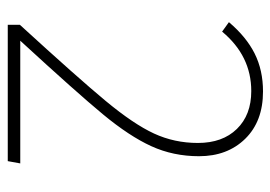

<svg xmlns="http://www.w3.org/2000/svg" viewBox="-124 -590 714 507"><g transform="rotate(90 233.5 -337.0)"><path d="M393 -505Q393 -437 366.5 -379Q340 -321 282.5 -251.5Q225 -182 88 -33H412L406 0H46V-32Q186 -185 247 -258.5Q308 -332 333 -386Q358 -440 358 -502Q358 -567 321 -605Q284 -643 221 -643Q128 -643 64 -566L39 -584Q78 -630 122 -652Q166 -674 222 -674Q301 -674 347 -627Q393 -580 393 -505Z"/></g></svg>

Font: FiraGO UltraLight
Style: Regular
Weight: 200
Designer: bBox Type
Foundry: bBox Type GmbH
Version: Version 1.001